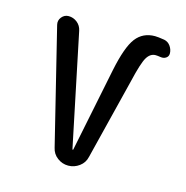

<svg xmlns="http://www.w3.org/2000/svg" viewBox="-85 -610 669 690"><g transform="rotate(15 250.0 -265.0)"><path d="M164.1 -49.8 58.6 -478.5Q54.7 -494.1 64.9 -506.8Q75.2 -519.5 90.8 -519.5Q108.4 -519.5 122.6 -508.3Q136.7 -497.1 140.6 -478.5L227.5 -60.5Q227.5 -59.6 229 -59.6Q230.5 -59.6 230.5 -60.5L293.9 -372.1Q312.5 -462.9 338.4 -496.6Q364.3 -530.3 409.2 -530.3Q419.9 -530.3 444.3 -526.4Q459 -523.4 467.8 -510.7Q476.6 -498 476.6 -483.4Q476.6 -472.7 467.8 -466.8Q459 -460.9 447.3 -462.9Q435.5 -464.8 428.7 -464.8Q409.2 -464.8 396.5 -443.8Q383.8 -422.9 367.2 -351.6L292 -49.8Q287.1 -27.3 268.6 -13.7Q250 0 227.5 0Q205.1 0 187 -13.7Q168.9 -27.3 164.1 -49.8Z"/></g></svg>

Font: Rounded-X Mgen+ 1mn regular
Style: Regular
Weight: 400
Designer: [Source Han Sans]
Ryoko NISHIZUKA  (kana & ideographs); Paul D. Hunt (Latin, Greek & Cyrillic); Wenlong ZHANG  (bopomofo
Version: Version 1.059.20150602